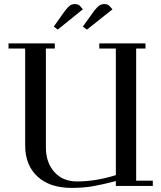

<svg xmlns="http://www.w3.org/2000/svg" viewBox="-20 -916 793 946"><path d="M22 -676.8V-702.1H250V-676.8H206.1V-189.9Q206.1 -115.7 247.6 -68.8Q289.1 -22 358.9 -22Q452.1 -22 550.8 -53.2V-676.8H469.2V-702.1H696.8V-676.8H650.9V-25.9H732.9V0H550.8V-23.9Q483.9 -6.3 437 1.7Q390.1 9.8 333 9.8Q225.6 9.8 164.8 -46.1Q104 -102.1 104 -199.2V-676.8ZM245.1 -785.2 300.8 -863.8Q315.4 -882.3 325.4 -889.2Q335.4 -896 350.1 -896Q355.5 -896 361.1 -894.3Q366.7 -892.6 369.1 -890.6L372.1 -889.2L388.2 -870.1L264.2 -770ZM388.2 -785.2 444.8 -863.8Q459.5 -882.3 470 -889.2Q480.5 -896 495.1 -896Q500.5 -896 506.1 -894.3Q511.7 -892.6 514.6 -890.6L517.1 -889.2L534.2 -870.1L408.2 -770Z"/></svg>

Font: Dehuti Alt
Style: Bold
Weight: 700
Version: Version 1.2